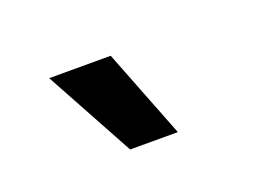

<svg xmlns="http://www.w3.org/2000/svg" viewBox="-47 -903 643 446"><g transform="rotate(-20 275.0 -680.0)"><path d="M214 -570 94 -790H246L332 -570Z"/></g></svg>

Font: M PLUS Code Latin SemiExpanded SemiBold
Style: Regular
Weight: 600
Width: 6
Designer: Coji Morishita
Foundry: UNDERFOREST DESIGN
Version: Version 1.002; ttfautohint (v1.8.3)